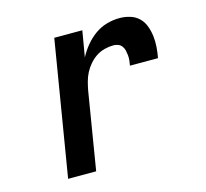

<svg xmlns="http://www.w3.org/2000/svg" viewBox="-83 -621 765 714"><g transform="rotate(-15 300.0 -264.0)"><path d="M95 0 181 -520H289L272 -420Q284 -443 301 -463.5Q318 -484 339 -499Q360 -514 384.5 -521Q409 -528 434 -528Q455 -528 474.5 -522Q494 -516 508 -502.5Q522 -489 529 -470Q536 -451 538.5 -431Q541 -411 539.5 -389.5Q538 -368 534 -347H426Q428 -357 429 -367Q430 -377 429 -386.5Q428 -396 426 -405Q424 -414 418.5 -421.5Q413 -429 404.5 -432.5Q396 -436 386 -436Q369 -436 351.5 -431.5Q334 -427 319 -417Q304 -407 292 -393Q280 -379 272 -363.5Q264 -348 259.5 -331Q255 -314 252 -298L203 0Z"/></g></svg>

Font: Iosevka Semibold Extended
Style: Italic
Weight: 600
Width: 7
Italic angle: -9°
Monospace: yes
Designer: Belleve Invis
Foundry: Belleve Invis
Version: Version 32.5.0; ttfautohint (v1.8.4)